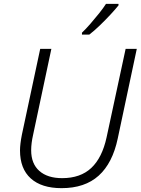

<svg xmlns="http://www.w3.org/2000/svg" viewBox="-20 -968 731 998"><path d="M300 10Q196 10 140 -40.5Q84 -91 84 -186Q84 -219 94 -269L189 -714H247L152 -267Q142 -223 142 -187Q142 -117 184.5 -79.5Q227 -42 303 -42Q398 -42 454.5 -95Q511 -148 534 -254L633 -714H691L592 -248Q565 -120 493 -55Q421 10 300 10ZM406 -798Q426 -817 449.5 -844Q473 -871 495 -898.5Q517 -926 531 -948H596V-940Q580 -920 554 -892Q528 -864 499 -836Q470 -808 444 -788H406Z"/></svg>

Font: Noto Sans Light
Style: Italic
Weight: 300
Italic angle: -12°
Designer: Monotype Design Team
Foundry: Monotype Imaging Inc.
Version: Version 2.013; ttfautohint (v1.8.4.7-5d5b)